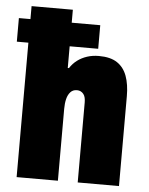

<svg xmlns="http://www.w3.org/2000/svg" viewBox="-59 -768 628 811"><g transform="rotate(5 254.5 -362.5)"><path d="M42 0V-725H217V-478H222Q235 -498 253 -511.5Q271 -525 294 -532.5Q317 -540 344 -540Q393 -540 421.5 -521Q450 -502 463 -466.5Q476 -431 476 -381V0H301V-339Q301 -350 299 -359Q297 -368 292 -374.5Q287 -381 280 -384.5Q273 -388 264 -388Q247 -388 236.5 -376.5Q226 -365 221.5 -346.5Q217 -328 217 -305V0ZM-7 -570V-670H338V-570Z"/></g></svg>

Font: Archivo Condensed Black
Style: Regular
Weight: 900
Width: 3
Designer: Hector Gatti
Foundry: Omnibus-Type
Version: Version 2.001